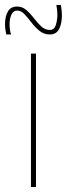

<svg xmlns="http://www.w3.org/2000/svg" viewBox="-63 -743 266 763"><path d="M60 0V-530H80V0ZM-38 -606Q-43 -627 -43 -647Q-43 -678 -31.5 -697.5Q-20 -717 5 -717Q26 -717 42 -703Q58 -689 72 -670.5Q86 -652 101 -638Q116 -624 135 -624Q153 -624 159 -644Q165 -664 165 -684Q165 -703 161 -723H179Q183 -700 183 -682Q183 -650 172 -628Q161 -606 135 -606Q112 -606 94.5 -620Q77 -634 62.5 -653Q48 -672 34.5 -686.5Q21 -701 5 -701Q-10 -701 -17.5 -685Q-25 -669 -25 -647Q-25 -623 -19 -606Z"/></svg>

Font: Georama SemiCondensed Thin
Style: Regular
Weight: 100
Width: 4
Designer: Jean-Baptiste Levee
Foundry: Production Type
Version: Version 1.000